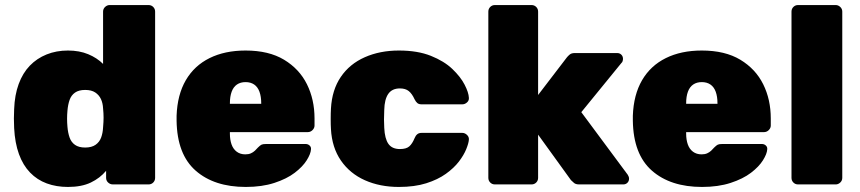

<svg xmlns="http://www.w3.org/2000/svg" viewBox="-20 -730 3406 760"><path d="M249 10Q203 10 165 -4Q127 -18 99 -47Q71 -76 55 -120Q39 -164 36 -223Q35 -245 35 -261Q35 -277 36 -298Q38 -354 54 -397.5Q70 -441 98 -470Q126 -499 164.5 -514.5Q203 -530 249 -530Q294 -530 329 -515.5Q364 -501 388 -477V-684Q388 -695 396 -702.5Q404 -710 414 -710H568Q579 -710 586.5 -702.5Q594 -695 594 -684V-26Q594 -15 586.5 -7.5Q579 0 568 0H427Q416 0 408 -7.5Q400 -15 400 -26V-54Q376 -25 339.5 -7.5Q303 10 249 10ZM317 -146Q343 -146 358.5 -157Q374 -168 380.5 -186Q387 -204 388 -226Q390 -248 390 -264.5Q390 -281 388 -301Q387 -322 379.5 -338Q372 -354 357 -364Q342 -374 317 -374Q292 -374 277 -363.5Q262 -353 255.5 -334.5Q249 -316 247 -292Q244 -260 247 -228Q249 -204 255.5 -185.5Q262 -167 277 -156.5Q292 -146 317 -146Z M953 10Q828 10 754.5 -54.5Q681 -119 679 -252Q679 -256 679 -262.5Q679 -269 679 -272Q682 -355 715.5 -412.5Q749 -470 809.5 -500Q870 -530 952 -530Q1044 -530 1104.5 -493.5Q1165 -457 1195 -396.5Q1225 -336 1225 -261V-233Q1225 -223 1217 -215Q1209 -207 1198 -207H890Q890 -207 890 -205Q890 -203 890 -201Q890 -177 896.5 -158.5Q903 -140 917 -129.5Q931 -119 951 -119Q964 -119 973 -123Q982 -127 989 -133.5Q996 -140 1001 -146Q1010 -155 1015.5 -157.5Q1021 -160 1033 -160H1190Q1199 -160 1205.5 -154Q1212 -148 1211 -139Q1210 -121 1194 -95.5Q1178 -70 1146.5 -46Q1115 -22 1066 -6Q1017 10 953 10ZM890 -319H1014V-321Q1014 -348 1007 -367Q1000 -386 986 -395.5Q972 -405 952 -405Q932 -405 918 -395.5Q904 -386 897 -367Q890 -348 890 -321Z M1559 10Q1484 10 1424.5 -16.5Q1365 -43 1329.5 -94.5Q1294 -146 1290 -219Q1289 -235 1289 -259Q1289 -283 1290 -300Q1294 -374 1329 -425.5Q1364 -477 1424 -503.5Q1484 -530 1559 -530Q1633 -530 1685.5 -509Q1738 -488 1770.5 -457Q1803 -426 1819 -395Q1835 -364 1836 -343Q1837 -332 1828.5 -324.5Q1820 -317 1810 -317H1649Q1638 -317 1632 -322Q1626 -327 1621 -337Q1611 -359 1598 -369.5Q1585 -380 1563 -380Q1532 -380 1517 -358.5Q1502 -337 1501 -295Q1499 -254 1501 -224Q1503 -181 1517.5 -160.5Q1532 -140 1563 -140Q1588 -140 1600 -150.5Q1612 -161 1621 -183Q1625 -193 1631.5 -198.5Q1638 -204 1649 -204H1810Q1820 -204 1828.5 -196Q1837 -188 1836 -177Q1835 -163 1825.5 -139.5Q1816 -116 1796.5 -90.5Q1777 -65 1745 -42Q1713 -19 1667 -4.5Q1621 10 1559 10Z M1939 0Q1928 0 1920.5 -7.5Q1913 -15 1913 -26V-684Q1913 -695 1920.5 -702.5Q1928 -710 1939 -710H2084Q2095 -710 2102.5 -702.5Q2110 -695 2110 -684V-354L2224 -503Q2228 -508 2235 -514Q2242 -520 2255 -520H2423Q2433 -520 2439.5 -513.5Q2446 -507 2446 -497Q2446 -493 2444.5 -488Q2443 -483 2440 -481L2281 -286L2465 -38Q2470 -30 2470 -23Q2470 -13 2463.5 -6.5Q2457 0 2447 0H2273Q2258 0 2251.5 -6.5Q2245 -13 2240 -17L2110 -197V-26Q2110 -15 2102.5 -7.5Q2095 0 2084 0Z M2759 10Q2634 10 2560.5 -54.5Q2487 -119 2485 -252Q2485 -256 2485 -262.5Q2485 -269 2485 -272Q2488 -355 2521.5 -412.5Q2555 -470 2615.5 -500Q2676 -530 2758 -530Q2850 -530 2910.5 -493.5Q2971 -457 3001 -396.5Q3031 -336 3031 -261V-233Q3031 -223 3023 -215Q3015 -207 3004 -207H2696Q2696 -207 2696 -205Q2696 -203 2696 -201Q2696 -177 2702.5 -158.5Q2709 -140 2723 -129.5Q2737 -119 2757 -119Q2770 -119 2779 -123Q2788 -127 2795 -133.5Q2802 -140 2807 -146Q2816 -155 2821.5 -157.5Q2827 -160 2839 -160H2996Q3005 -160 3011.5 -154Q3018 -148 3017 -139Q3016 -121 3000 -95.5Q2984 -70 2952.5 -46Q2921 -22 2872 -6Q2823 10 2759 10ZM2696 -319H2820V-321Q2820 -348 2813 -367Q2806 -386 2792 -395.5Q2778 -405 2758 -405Q2738 -405 2724 -395.5Q2710 -386 2703 -367Q2696 -348 2696 -321Z M3139 0Q3128 0 3120.5 -7.5Q3113 -15 3113 -26V-684Q3113 -695 3120.5 -702.5Q3128 -710 3139 -710H3288Q3298 -710 3306 -702.5Q3314 -695 3314 -684V-26Q3314 -15 3306 -7.5Q3298 0 3288 0Z"/></svg>

Font: Rubik ExtraBold
Style: Regular
Weight: 800
Designer: Hubert and Fischer
Foundry: Hubert and Fischer
Version: Version 2.300;gftools[0.9.30]